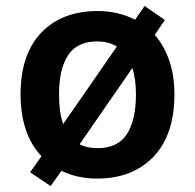

<svg xmlns="http://www.w3.org/2000/svg" viewBox="-20 -589 654 644"><path d="M565 -272Q565 -137 495 -63.5Q425 10 305 10Q240 10 186 -16L150 35L81 -11L119 -65Q85 -101 67 -153Q49 -205 49 -272Q49 -407 118.5 -479.5Q188 -552 308 -552Q376 -552 433 -523L465 -569L533 -522L499 -472Q530 -437 547.5 -386.5Q565 -336 565 -272ZM178 -272Q178 -211 192 -173L372 -433Q345 -450 306 -450Q239 -450 208.5 -404Q178 -358 178 -272ZM436 -272Q436 -324 424 -361L247 -105Q271 -92 307 -92Q375 -92 405.5 -139Q436 -186 436 -272Z"/></svg>

Font: Noto Sans Malayalam SemiBold
Style: Regular
Weight: 600
Designer: Jelle Bosma - Monotype Design Team
Foundry: Monotype Imaging Inc.
Version: Version 2.104; ttfautohint (v1.8.4.7-5d5b)